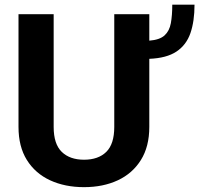

<svg xmlns="http://www.w3.org/2000/svg" viewBox="-20 -770 831 800"><path d="M456.1 -710.9H602.1V-600.6Q645.5 -604 665.8 -622.6Q686 -641.1 691.9 -673.6Q697.8 -706.1 697.8 -750.5H790.5Q790.5 -681.2 773.4 -631.8Q756.3 -582.5 715.3 -555.2Q674.3 -527.8 602.1 -524.9V-241.2Q602.1 -159.2 567.1 -103.3Q532.2 -47.4 470.9 -18.8Q409.7 9.8 330.1 9.8Q250.5 9.8 188.7 -18.8Q127 -47.4 92 -103.3Q57.1 -159.2 57.1 -241.2V-710.9H203.6V-241.2Q203.6 -169.9 237.3 -137.2Q271 -104.5 330.1 -104.5Q389.6 -104.5 422.9 -137.2Q456.1 -169.9 456.1 -241.2Z"/></svg>

Font: Vazirmatn UI FD
Style: Bold
Weight: 700
Designer: Saber Rastikerdar
Foundry: Saber Rastikerdar
Version: Version 33.003